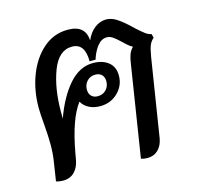

<svg xmlns="http://www.w3.org/2000/svg" viewBox="-87 -651 775 749"><g transform="rotate(-15 300.0 -276.0)"><path d="M564 -441Q552 -431 546 -416Q540 -401 535 -370L485 -55Q480 -27 463 -10.5Q446 6 420 6Q406 6 394 2L452 -366Q455 -388 460.5 -402.5Q466 -417 477 -428Q463 -435 440 -458Q421 -476 410 -483Q399 -490 388 -490Q366 -490 349.5 -469.5Q333 -449 323 -417H299Q299 -490 247 -490Q193 -490 166.5 -420Q140 -350 140 -257V-228Q169 -309 212 -358Q255 -407 309 -407Q348 -407 371.5 -388Q395 -369 395 -334Q395 -294 366 -265.5Q337 -237 294 -237Q269 -237 249.5 -247Q230 -257 220 -275Q177 -219 153 -87L148 -59Q143 -30 125.5 -12Q108 6 79 6Q64 6 51 2L63 -76Q68 -106 68 -145Q68 -175 64 -225Q60 -271 60 -293Q60 -364 83.5 -424.5Q107 -485 149.5 -521.5Q192 -558 248 -558Q319 -558 322 -495Q335 -525 356.5 -541.5Q378 -558 403 -558Q421 -558 439 -548Q457 -538 485 -513L505 -494Q525 -476 536.5 -467.5Q548 -459 560 -457ZM260 -313Q260 -296 269.5 -286.5Q279 -277 295 -277Q316 -277 329 -291Q342 -305 342 -325Q342 -342 332.5 -351.5Q323 -361 307 -361Q286 -361 273 -347Q260 -333 260 -313Z"/></g></svg>

Font: Thasadith
Style: Bold Italic
Weight: 700
Italic angle: -9°
Designer: Cadson Demak Co.,Ltd.
Foundry: Cadson Demak Co.,Ltd.
Version: Version 1.000; ttfautohint (v1.6)